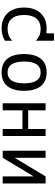

<svg xmlns="http://www.w3.org/2000/svg" viewBox="850 -1544 707 2448"><g transform="rotate(90 1204.0 -319.5)"><path d="M147.5 -483.9Q219.2 -560.1 344.7 -560.1Q358.4 -560.1 370.6 -558.8Q382.8 -557.6 396.5 -555.7H398.4Q404.3 -555.7 404.3 -562V-648.4Q404.3 -653.3 409.2 -653.3H493.7Q498.5 -653.3 498.5 -648.4V-423.8Q463.9 -455.1 427.7 -469.5Q391.6 -483.9 348.1 -483.9Q261.2 -483.9 215.8 -429.4Q170.4 -375 170.4 -272.9Q170.4 -170.9 216.1 -116.5Q261.7 -62 348.6 -62Q436.5 -62 498.5 -121.1V-27.8Q459.5 -5.9 421.9 4.2Q384.3 14.2 342.3 14.2Q281.2 14.2 231.9 -5.4Q182.6 -24.9 147.5 -62Q112.3 -99.1 94 -152.6Q75.7 -206.1 75.7 -272.9Q75.7 -339.8 94 -393.3Q112.3 -446.8 147.5 -483.9Z M1137.2 -272.5Q1137.2 -411.1 1077.1 -486.3Q1016.6 -560.1 902.8 -560.1Q789.6 -560.1 729 -486.3Q668.9 -412.1 668.9 -272.5Q668.9 -131.8 728.5 -58.8Q788.1 14.2 902.8 14.2Q1017.1 14.2 1077.1 -59.3Q1137.2 -132.8 1137.2 -272.5ZM764.2 -272.9Q764.2 -377.9 799.1 -430.9Q834 -483.9 902.8 -483.9Q972.2 -483.9 1007.1 -430.9Q1042 -377.9 1042 -272.9Q1042 -168.5 1007.1 -115.2Q972.2 -62 902.8 -62Q834 -62 799.1 -115.2Q764.2 -168.5 764.2 -272.9Z M1386.2 0V-251.5H1624V0H1713.9V-546.9H1624V-324.7H1386.2V-546.9H1296.4V0Z M1991.2 0 2229 -395V0H2318.8V-546.9H2229L1991.2 -151.9V-546.9H1901.4V0Z"/></g></svg>

Font: Hack Dev
Style: Regular
Weight: 400
Designer: Christopher Simpkins
Foundry: Christopher Simpkins
Version: Version 2.0315